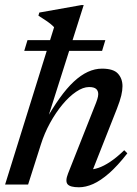

<svg xmlns="http://www.w3.org/2000/svg" viewBox="-22 -742 552 772"><path d="M142.5 -161.5 91 0H-1.5L195.5 -632.5Q189 -639.5 182.2 -645Q175.5 -650.5 168 -655.8Q160.5 -661 151.8 -666.5Q143 -672 132.5 -679L136 -691.5L304.5 -721.5H314.5L165 -250.5L158.5 -253Q189 -307 217.8 -347.2Q246.5 -387.5 274.8 -413.8Q303 -440 331.2 -453Q359.5 -466 388 -466Q434 -466 452.2 -446Q470.5 -426 470.5 -395.5Q470.5 -378.5 465.5 -357.5Q460.5 -336.5 448 -304.5L343 -38.5L333 -60.5Q351 -59.5 373 -66.8Q395 -74 421.2 -91.5Q447.5 -109 477.5 -138L490 -125.5Q451 -75.5 416.8 -45.5Q382.5 -15.5 352.5 -2.2Q322.5 11 295.5 11Q260 11 249.8 -1.2Q239.5 -13.5 251.5 -44L357 -310.5Q365.5 -331 369.2 -343Q373 -355 373 -363.5Q373 -377 364.5 -384.5Q356 -392 336 -392Q312 -392 284 -373Q256 -354 229 -321.5Q202 -289 179.2 -247.5Q156.5 -206 142.5 -161.5ZM75.5 -537.5 88.5 -580.5H401.5L388.5 -537.5Z"/></svg>

Font: Newsreader 36pt Medium
Style: Italic
Weight: 500
Italic angle: -17°
Designer: Hugues Gentile
Foundry: Production Type
Version: Version 1.003